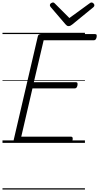

<svg xmlns="http://www.w3.org/2000/svg" viewBox="-20 -1149 798 1544"><path d="M114 0Q100 0 93.5 -5.5Q87 -11 90 -23L284 -856Q286 -866 292.5 -870.5Q299 -875 314 -875H743Q754 -875 756.5 -869Q759 -863 757 -850Q754 -837 748.5 -831Q743 -825 733 -825H331L252 -488H590Q600 -488 602.5 -481.5Q605 -475 603 -463Q600 -449 594.5 -443.5Q589 -438 580 -438H241L151 -50H551Q560 -50 563 -44Q566 -38 564 -25Q561 -12 555.5 -6Q550 0 541 0ZM716 -1129Q725 -1129 732 -1121.5Q739 -1114 739 -1107Q739 -1102 737 -1098.5Q735 -1095 731 -1091L561 -952Q553 -946 546.5 -942.5Q540 -939 531 -939Q524 -939 518.5 -942.5Q513 -946 507 -953L387 -1093Q384 -1097 382.5 -1101Q381 -1105 381 -1108Q381 -1117 390 -1123Q399 -1129 406 -1129Q412 -1129 415.5 -1126Q419 -1123 423 -1119L538 -1004L696 -1119Q703 -1124 707 -1126.5Q711 -1129 716 -1129ZM0 365H663V375H0ZM0 -20H663V0H0ZM0 -505H663V-500H0ZM0 -885H663V-875H0Z"/></svg>

Font: Playwrite AT Guides
Style: Italic
Weight: 400
Italic angle: -13.0072°
Designer: Veronika Burian, José Scaglione
Foundry: TypeTogether
Version: Version 1.002